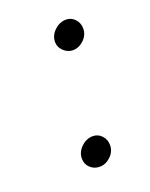

<svg xmlns="http://www.w3.org/2000/svg" viewBox="-76 -373 328 419"><g transform="rotate(-20 88.0 -163.5)"><path d="M87 -289Q87 -304 99 -315.5Q111 -327 126 -327Q138 -327 146.5 -318Q155 -309 155 -296Q155 -281 143.5 -270Q132 -259 118 -259Q106 -259 96.5 -268Q87 -277 87 -289ZM55 -30Q55 -45 67 -56.5Q79 -68 94 -68Q106 -68 114.5 -59Q123 -50 123 -37Q123 -22 111.5 -11Q100 0 86 0Q73 0 64 -8.5Q55 -17 55 -30Z"/></g></svg>

Font: Josefin Sans Light
Style: Italic
Weight: 300
Italic angle: -7°
Designer: Santiago Orozco
Foundry: Typemade
Version: Version 2.000